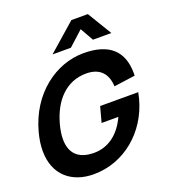

<svg xmlns="http://www.w3.org/2000/svg" viewBox="-187 -1086 1098 1227"><g transform="rotate(-20 361.5 -472.5)"><path d="M252.4 -795H377.4L476.5 -885L527.4 -795H652.4L552.6 -960H440.6ZM239.4 15C447.4 15 619.8 -132 675.2 -339C676 -342 683.1 -372 684.5 -381H425.5L397.3 -276H511.3C459.8 -164.1 378.3 -112.9 287.9 -112.9C286.2 -112.9 284.4 -113 282.7 -113C178.8 -114.5 129.4 -169.9 129.4 -262.4C129.4 -291.4 134.2 -324.1 143.9 -360C183.6 -508.5 276.7 -607 411 -607C412.3 -607 413.7 -607 415 -607C506.8 -606 551.3 -552 554.8 -468L699.2 -488C699.4 -493.5 699.5 -499 699.5 -504.3C699.5 -651.2 618.8 -735 440.3 -735C252.3 -735 63.9 -599 -0.1 -360C-12.3 -314.8 -17.9 -273.4 -17.9 -236C-17.9 -71.9 91.1 15 239.4 15Z"/></g></svg>

Font: Manrope
Style: ExtraBoldItalic
Weight: 800
Italic angle: -15°
Designer: Mikhail Sharanda
Foundry: Mikhail Sharanda
Version: Version 4.502;hotconv 1.0.109;makeotfexe 2.5.65596